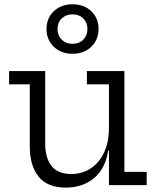

<svg xmlns="http://www.w3.org/2000/svg" viewBox="-20 -864 732 896"><path d="M488.5 -470.5H385.5V-532.5H560.5V-62H664.5V0H488.5ZM191 -532.5V-193Q191 -127.5 220.2 -89.8Q249.5 -52 312.5 -52Q363 -52 402.8 -77.8Q442.5 -103.5 465.5 -152Q488.5 -200.5 488.5 -268.5L506 -162H485Q471.5 -76 418.2 -32.2Q365 11.5 287.5 11.5Q201.5 11.5 160.2 -39.5Q119 -90.5 119 -181V-470.5H22.5V-532.5ZM318.5 -613Q265 -613 231 -646Q197 -679 197 -728.5Q197 -779 231 -811.5Q265 -844 318.5 -844Q372.5 -844 406.2 -811.5Q440 -779 440 -728.5Q440 -679 406.2 -646Q372.5 -613 318.5 -613ZM318.5 -659.5Q349.5 -659.5 368.8 -679Q388 -698.5 388 -728.5Q388 -759 368.8 -778Q349.5 -797 318.5 -797Q288 -797 268.2 -778Q248.5 -759 248.5 -728.5Q248.5 -698.5 268.2 -679Q288 -659.5 318.5 -659.5Z"/></svg>

Font: Hepta Slab ExtraLight
Style: Regular
Weight: 400
Version: Version 1.102